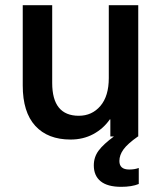

<svg xmlns="http://www.w3.org/2000/svg" viewBox="-20 -528 628 743"><path d="M517 122V184Q490 195 449 195Q396 195 369.5 173.5Q343 152 343 112Q343 80 361.5 55Q380 30 421 0H407V-66H405Q380 -30 341 -9Q302 12 253 12Q165 12 116.5 -41Q68 -94 68 -197V-508H182V-207Q182 -80 285 -80Q336 -80 368.5 -118Q401 -156 401 -226V-508H515V0H514Q474 28 458 50Q442 72 442 95Q442 128 480 128Q501 128 517 122Z"/></svg>

Font: CST
Style: Medium
Weight: 500
Version: Version 1.00